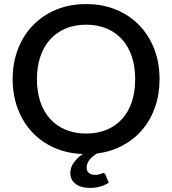

<svg xmlns="http://www.w3.org/2000/svg" viewBox="-20 -748 844 941"><path d="M161 -360Q161 -297.5 178 -248Q195 -198.5 226.5 -164.2Q258 -130 302.5 -111.8Q347 -93.5 402 -93.5Q457.5 -93.5 502 -111.8Q546.5 -130 577.8 -164.2Q609 -198.5 625.8 -248Q642.5 -297.5 642.5 -360Q642.5 -422 625.8 -471.5Q609 -521 577.8 -555.5Q546.5 -590 502 -608.5Q457.5 -627 402 -627Q347 -627 302.5 -608.5Q258 -590 226.5 -555.5Q195 -521 178 -471.5Q161 -422 161 -360ZM513 147Q497 158.5 473.2 165.8Q449.5 173 422.5 173Q375.5 173 350 153Q324.5 133 324.5 100Q324.5 74 340.8 50.2Q357 26.5 385.5 7Q308.5 4 245.2 -24.2Q182 -52.5 136.8 -101.2Q91.5 -150 66.8 -216Q42 -282 42 -360Q42 -440 68 -507.5Q94 -575 141.5 -624Q189 -673 255.2 -700.5Q321.5 -728 402 -728Q483 -728 549.2 -700.5Q615.5 -673 662.8 -624Q710 -575 736 -507.5Q762 -440 762 -360Q762 -286.5 740.2 -223.8Q718.5 -161 678.2 -113.2Q638 -65.5 581.2 -35Q524.5 -4.5 454.5 4.5Q445.5 10 436.5 17.2Q427.5 24.5 420.2 33.2Q413 42 408.8 52Q404.5 62 404.5 73Q404.5 90 415.5 99.5Q426.5 109 445 109Q455.5 109 462 107.5Q468.5 106 473 104.5Q477.5 103 480.5 101.5Q483.5 100 486 100Q494 100 496.5 107.5Z"/></svg>

Font: Lato SemiBold
Style: Regular
Weight: 600
Designer: Lukasz Dziedzic with Adam Twardoch and Botio Nikoltchev
Foundry: tyPoland Lukasz Dziedzic
Version: Version 2.015; 2015-08-06; http://www.latofonts.com/